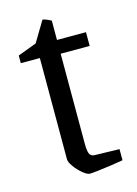

<svg xmlns="http://www.w3.org/2000/svg" viewBox="-89 -573 452 633"><g transform="rotate(-15 137.5 -256.5)"><path d="M139 9Q130 9 115 -3.5Q100 -16 89 -31.5Q78 -47 78 -56V-402H13V-428L77 -452L119 -522Q127 -522 148 -511V-445H247V-398H148V-91Q148 -65 153 -55.5Q158 -46 171 -46L254 -44V-6Q238 -3 213.5 0.5Q189 4 167.5 6.5Q146 9 139 9Z"/></g></svg>

Font: Grenze Gotisch Light
Style: Regular
Weight: 300
Designer: Renata Polastri
Foundry: Omnibus-Type
Version: Version 1.001